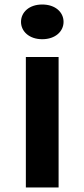

<svg xmlns="http://www.w3.org/2000/svg" viewBox="-20 -828 373 848"><path d="M166.5 -654.8C224.6 -654.8 260.7 -689.5 260.7 -731.4C260.7 -773.9 224.6 -808.1 166.5 -808.1C108.9 -808.1 72.8 -773.9 72.8 -731.4C72.8 -689.5 108.9 -654.8 166.5 -654.8ZM94.2 0H238.8V-576.2H94.2Z"/></svg>

Font: Krona One
Style: Regular
Weight: 400
Designer: Yvonne Schüttler
Foundry: Yvonne Schüttler
Version: Version 1.002